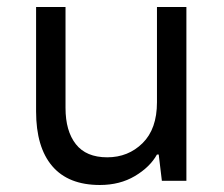

<svg xmlns="http://www.w3.org/2000/svg" viewBox="-20 -516 640 548"><path d="M265 12Q175 12 129 -42Q83 -96 83 -198V-496H167V-208Q167 -142 196.5 -104.5Q226 -67 286 -67Q346 -67 387 -107.5Q428 -148 428 -224V-496H512V0H442L433 -75H428Q408 -39 365 -13.5Q322 12 265 12Z"/></svg>

Font: DM Mono
Style: Regular
Weight: 400
Designer: Colophon Foundry
Foundry: Colophon Foundry
Version: Version 1.000; ttfautohint (v1.8.2.53-6de2)